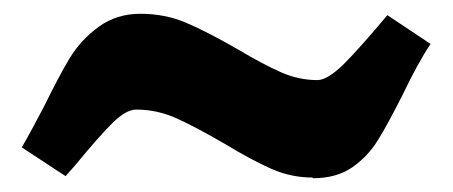

<svg xmlns="http://www.w3.org/2000/svg" viewBox="-20 -567 660 280"><path d="M436.5 -307.1 435.5 -308.1Q404.8 -308.1 376.2 -320.6Q347.7 -333 306.6 -357.9Q263.7 -382.8 236.1 -395Q208.5 -407.2 178.7 -407.2Q163.6 -407.2 143.6 -387.2Q123.5 -367.2 89.8 -326.2L75.7 -310.1L11.7 -352.1Q19.5 -365.2 29.5 -384Q39.6 -402.8 43.9 -411.1Q54.7 -433.1 64 -450.7Q73.2 -468.3 81.5 -481.9Q97.7 -508.8 123.8 -527.8Q149.9 -546.9 184.6 -546.9Q220.7 -546.9 251.2 -533.9Q281.7 -521 326.7 -495.1Q363.8 -473.1 389.6 -461.7Q415.5 -450.2 442.9 -450.2Q457.5 -450.2 481.4 -473.6Q493.2 -485.4 509 -503.2Q524.9 -521 544.9 -544.9L607.9 -502.9Q589.8 -476.1 566.9 -428.2Q556.2 -407.2 547.4 -390.9Q538.6 -374.5 531.2 -362.8Q516.6 -338.9 493.7 -323Q470.7 -307.1 436.5 -307.1Z"/></svg>

Font: Moul
Style: Regular
Weight: 400
Designer: Danh Hong
Version: Version 8.002; ttfautohint (v1.8.3)